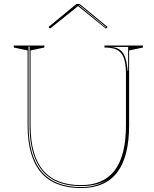

<svg xmlns="http://www.w3.org/2000/svg" viewBox="-20 -939 780 974"><path d="M391 15Q255 15 187.5 -64.5Q120 -144 120 -304V-683L50 -698V-708H205V-698L135 -683V-304Q135 -151 198.5 -75.5Q262 0 391 0Q506 0 562.5 -75.5Q619 -151 619 -304V-562Q619 -600 613.5 -626Q608 -652 595.5 -668Q583 -684 562 -691Q541 -698 510 -698V-708H705V-698L635 -683V-304Q635 -144 574.5 -64.5Q514 15 391 15ZM391 10Q435 10 470 -1Q505 -12 533 -32Q505 -13 469.5 -4Q434 5 391 5Q304 5 246 -29Q188 -63 159 -132Q130 -201 130 -304V-703H125V-304Q125 -147 191.5 -68.5Q258 10 391 10ZM536 -701Q557 -701 572.5 -695Q588 -689 598.5 -677Q609 -665 615.5 -646.5Q622 -628 625 -602L628 -579H630V-701ZM234 -794 226 -802 368 -919H384L526 -802L517 -794L376 -908ZM518 -802 383 -913H379L380 -912L516 -800Z"/></svg>

Font: Kalnia Glaze Thin
Style: Regular
Weight: 100
Designer: Frida Medrano
Foundry: Frida Medrano
Version: Version 1.110